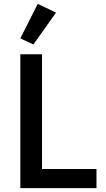

<svg xmlns="http://www.w3.org/2000/svg" viewBox="-20 -981 553 1001"><path d="M483 0H86V-698H199V-100H483ZM272 -915 154 -749 86 -781 177 -961Z"/></svg>

Font: IBM Plex Sans Medm
Style: Regular
Weight: 500
Designer: Mike Abbink, Paul van der Laan, Pieter van Rosmalen
Foundry: Bold Monday
Version: Version 3.005